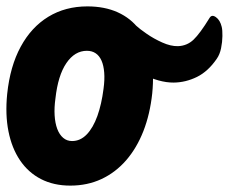

<svg xmlns="http://www.w3.org/2000/svg" viewBox="-37 -571 716 601"><path d="M183 10Q131 10 91.2 -10.5Q51.5 -31 25.8 -69Q0 -107 -10.5 -159.8Q-21 -212.5 -14.5 -277Q-5.5 -363.5 27.8 -424.8Q61 -486 114.2 -518.5Q167.5 -551 236.5 -551Q290.5 -551 331.5 -532.5Q372.5 -514 398.8 -479Q425 -444 435.5 -393.5Q446 -343 439.5 -278.5Q432.5 -213.5 411.8 -160.5Q391 -107.5 357.8 -69.2Q324.5 -31 280.5 -10.5Q236.5 10 183 10ZM136.5 -262.5Q132.5 -234 134 -209.8Q135.5 -185.5 142.2 -167.5Q149 -149.5 160.8 -139.5Q172.5 -129.5 188.5 -129.5Q214.5 -129.5 234.5 -150.2Q254.5 -171 267.8 -208Q281 -245 287 -292.5Q291 -321.5 289.2 -343.8Q287.5 -366 280.8 -381.2Q274 -396.5 262.5 -404.2Q251 -412 235 -412Q197 -412 170.8 -373.5Q144.5 -335 136.5 -262.5ZM507 -312.5Q462 -312 404.8 -340.8Q347.5 -369.5 274.5 -431Q260 -443.5 268 -459.2Q276 -475 295.5 -486.5Q317.5 -500 345.5 -503.5Q373.5 -507 390.5 -489.5Q399.5 -481 421.8 -465.5Q444 -450 470.8 -438Q497.5 -426 520 -426.5Q548.5 -427.5 568.8 -446.8Q589 -466 619 -515Q626 -526.5 639 -517.2Q652 -508 657 -487Q659.5 -477 659.2 -458.2Q659 -439.5 655 -420Q651 -400.5 641.5 -387Q614.5 -347.5 579.5 -330.2Q544.5 -313 507 -312.5Z"/></svg>

Font: Edu SA Hand Cursive
Style: Regular
Weight: 400
Designer: Tina and Corey Anderson, Eben Sorkin, Mirko Velimirovic
Foundry: Google for Education
Version: Version 2.000